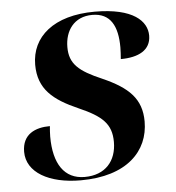

<svg xmlns="http://www.w3.org/2000/svg" viewBox="-45 -588 585 640"><g transform="rotate(-5 247.5 -268.0)"><path d="M200 10C355 10 429 -68 429 -167C429 -243 387 -283 301 -321C224 -354 194 -380 194 -436C194 -490 224 -536 286 -536C347 -536 370 -491 370 -420C370 -408 369 -395 368 -381C427 -381 469 -402 469 -451C469 -499 424 -546 295 -546C157 -546 82 -480 82 -387C82 -305 131 -266 213 -230C291 -196 321 -168 321 -108C321 -45 284 0 214 0C146 0 111 -53 111 -144C111 -155 112 -167 113 -179C64 -179 20 -160 20 -101C20 -32 94 10 200 10Z"/></g></svg>

Font: Noto Serif Display SemiBold
Style: Italic
Weight: 600
Italic angle: -12°
Designer: Monotype Design Team
Foundry: Monotype Imaging Inc.
Version: Version 2.009